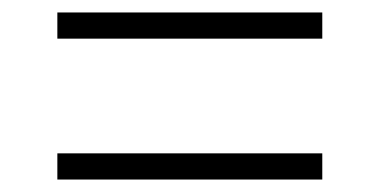

<svg xmlns="http://www.w3.org/2000/svg" viewBox="-20 -504 609 308"><path d="M72 -484H497V-442H72ZM72 -258H497V-216H72Z"/></svg>

Font: Idrija Light
Style: Regular
Weight: 300
Designer: Julieta Ulanovsky
Foundry: Julieta Ulanovsky
Version: Version 7.200